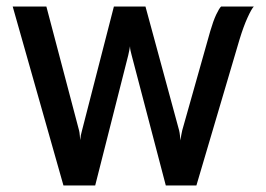

<svg xmlns="http://www.w3.org/2000/svg" viewBox="-20 -570 818 590"><path d="M175 0 19 -550H122.5L223 -169Q224.5 -163.5 225.2 -154Q226 -144.5 226.5 -139.5Q227.5 -154 232 -169L330 -550H427L530.5 -169Q532 -163 533 -153.5Q534 -144 534.5 -138.5Q535 -144 536.8 -153.8Q538.5 -163.5 540 -169.5L626 -474Q635 -505 644.2 -524.8Q653.5 -544.5 659.5 -550H760Q753 -543 740.8 -516.2Q728.5 -489.5 716 -448.5L583.5 0H489.5L384.5 -400.5Q383 -406.5 381.2 -414Q379.5 -421.5 379.5 -428Q378.5 -421.5 377 -414Q375.5 -406.5 374 -400L272.5 0Z"/></svg>

Font: Junction Medium
Style: Regular
Weight: 500
Designer: Caroline Hadilaksono
Foundry: Caroline Hadilaksono, Tyler Finck, The League of Moveable Type
Version: Version 2.000; ttfautohint (v1.8.3)